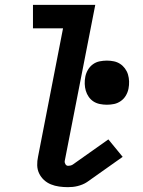

<svg xmlns="http://www.w3.org/2000/svg" viewBox="-20 -760 590 792"><path d="M260 12Q242 12 224 9.5Q206 7 190 0.5Q174 -6 161.5 -17.5Q149 -29 141.5 -44.5Q134 -60 133.5 -78Q133 -96 137 -114L240 -643H116V-740H373L247 -96Q246 -89 250 -82.5Q254 -76 261 -76Q265 -76 270 -77Q275 -78 280 -81L427 -185L486 -113L339 -9Q330 -3 320 1Q310 5 300 7.5Q290 10 280 11Q270 12 260 12ZM421 -328Q406 -328 391.5 -331Q377 -334 365.5 -341.5Q354 -349 346 -360.5Q338 -372 334 -385.5Q330 -399 329.5 -414Q329 -429 332 -444Q335 -459 343 -472.5Q351 -486 363.5 -495Q376 -504 391 -507Q406 -510 421 -510Q436 -510 450 -507Q464 -504 475.5 -496.5Q487 -489 495.5 -477.5Q504 -466 508 -452.5Q512 -439 512.5 -424Q513 -409 510 -394Q507 -379 499 -365.5Q491 -352 478 -343Q465 -334 450.5 -331Q436 -328 421 -328Z"/></svg>

Font: Lode Term
Style: Bold Italic
Weight: 700
Italic angle: -11°
Monospace: yes
Designer: Belleve Invis
Foundry: Belleve Invis
Version: Version 29.2.0